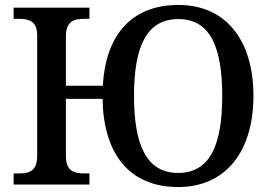

<svg xmlns="http://www.w3.org/2000/svg" viewBox="-20 -745 1100 775"><path d="M699 10C894 10 1003 -137 1003 -358C1003 -580 894 -725 700 -725C506 -725 406 -598 395 -399H246V-599C246 -660 280 -669 320 -669H341V-714H35V-669H56C96 -669 130 -660 130 -603V-115C130 -54 97 -45 56 -45H35V0H341V-45H320C280 -45 246 -54 246 -115V-346H394C397 -131 497 10 699 10ZM699 -47C570 -47 521 -162 521 -358C521 -554 570 -668 700 -668C829 -668 877 -554 877 -358C877 -162 829 -47 699 -47Z"/></svg>

Font: Noto Serif Thai Medium
Style: Regular
Weight: 500
Designer: Monotype Design Team
Foundry: Monotype Imaging Inc.
Version: Version 1.901;PS 001.901;hotconv 1.0.88;makeotf.lib2.5.64775